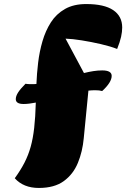

<svg xmlns="http://www.w3.org/2000/svg" viewBox="-20 -719 630 949"><path d="M172 210Q96 210 53 162Q82 122 101 85Q120 48 131.5 7Q143 -34 149 -87Q155 -140 157 -212Q141 -209 126 -207Q111 -205 97 -205Q58 -205 58 -229Q58 -244 69.5 -262Q81 -280 106 -305Q112 -304 118 -303.5Q124 -303 133 -303Q140 -303 146.5 -303Q153 -303 160 -304Q162 -355 168.5 -409.5Q175 -464 190 -515.5Q205 -567 231.5 -608.5Q258 -650 301 -674.5Q344 -699 406 -699Q495 -699 539.5 -669Q584 -639 584 -583Q584 -562 578.5 -537Q573 -512 559 -477Q526 -490 478.5 -501Q431 -512 384 -519.5Q337 -527 304 -528L395 -358Q419 -364 441.5 -367.5Q464 -371 485 -371Q532 -371 532 -344Q532 -312 485 -269Q472 -273 450 -273Q442 -273 433.5 -272.5Q425 -272 417 -271L394 -36Q388 30 365 86Q342 142 295.5 176Q249 210 172 210Z"/></svg>

Font: Lemon
Style: Regular
Weight: 400
Designer: Eduardo Rodriguez Tunni
Foundry: Eduardo Rodriguez Tunni
Version: Version 1.003; ttfautohint (v1.8.4.7-5d5b);gftools[0.9.24]